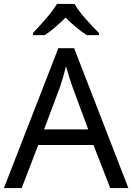

<svg xmlns="http://www.w3.org/2000/svg" viewBox="-20 -964 679 984"><path d="M362 -944H272C246 -899 186 -834 149 -795V-784H209C244 -806 280 -838 316 -874C352 -838 390 -805 425 -784H487V-795C449 -833 386 -899 362 -944ZM545 0H638L360 -717H279L0 0H91L176 -221H459ZM352 -517 432 -301H206L287 -517C295 -540 308 -583 318 -624C325 -599 346 -533 352 -517Z"/></svg>

Font: Noto Sans Cuneiform
Style: Regular
Weight: 400
Designer: Monotype Design Team
Foundry: Monotype Imaging Inc.
Version: Version 2.001